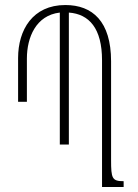

<svg xmlns="http://www.w3.org/2000/svg" viewBox="-20 -744 548 764"><path d="M422 -107V-500C422 -659 348 -724 240 -724C110 -724 52 -625 52 -513V-339H87V-511C87 -595 123 -683 218 -694V-169H254V-694C335 -688 386 -631 386 -504V0H472V-23C426 -23 422 -34 422 -107Z"/></svg>

Font: Noto Serif Armenian ExtraCondensed ExtraLight
Style: Regular
Weight: 200
Width: 2
Designer: Monotype Design Team
Foundry: Monotype Imaging Inc.
Version: Version 2.008